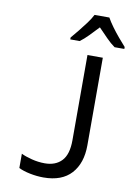

<svg xmlns="http://www.w3.org/2000/svg" viewBox="-102 -1009 766 1084"><g transform="rotate(10 281.5 -467.0)"><path d="M225 10Q187 10 147.5 2Q108 -6 82 -19V-101Q106 -89 143.5 -79.5Q181 -70 218 -70Q280 -70 315 -107Q350 -144 350 -225V-714H438V-212Q438 -109 384 -49.5Q330 10 225 10ZM239 -795Q257 -816 278.5 -842.5Q300 -869 319.5 -895.5Q339 -922 350 -944H435Q447 -922 467 -894.5Q487 -867 509 -841Q531 -815 549 -795V-784H493Q469 -801 443.5 -827Q418 -853 392 -880Q367 -853 341.5 -827Q316 -801 293 -784H239Z"/></g></svg>

Font: Noto Sans Mono SemiCondensed
Style: Regular
Weight: 400
Width: 4
Designer: Monotype Design Team
Foundry: Monotype Imaging Inc.
Version: Version 2.014